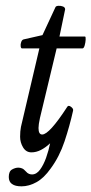

<svg xmlns="http://www.w3.org/2000/svg" viewBox="-20 -525 323 678"><path d="M56 133Q11 133 11 100Q11 80 22.5 73.5Q34 67 45 67Q51 67 57.5 69.5Q64 72 71 80Q77 87 82.5 89Q88 91 93 91Q109 91 121.5 74Q134 57 143 31.5Q152 6 157 -19Q141 -4 124.5 4.5Q108 13 91 13Q72 13 61.5 -4.5Q51 -22 51 -42Q51 -62 54 -77L119 -354H58Q54 -354 53 -361.5Q52 -369 55 -377Q58 -385 64 -386L130 -401L176 -500Q178 -504 186.5 -504.5Q195 -505 202.5 -502Q210 -499 210 -492L190 -396H280Q283 -396 282.5 -385.5Q282 -375 279 -364.5Q276 -354 271 -354H180L121 -108Q116 -85 116 -73Q116 -50 129 -50Q154 -50 217 -147Q221 -155 230.5 -148Q240 -141 238 -134Q226 -80 208 -26Q190 28 159 70Q135 104 108.5 118.5Q82 133 56 133Z"/></svg>

Font: Junicode Two Beta Condensed
Style: Italic
Weight: 400
Width: 3
Italic angle: -9°
Version: Version 1.053; ttfautohint (v1.8.4)